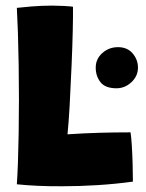

<svg xmlns="http://www.w3.org/2000/svg" viewBox="-20 -670 520 684"><path d="M40 -13.5Q42 -41 43.8 -88.2Q45.5 -135.5 46.5 -194.2Q47.5 -253 47.5 -316Q47.5 -378.5 46.5 -440Q45.5 -501.5 43.8 -554Q42 -606.5 40 -642Q56.5 -644 92.2 -647Q128 -650 166.5 -650Q184 -650 207.5 -648.8Q231 -647.5 240 -646Q240.5 -616 239.2 -561.2Q238 -506.5 235 -436.8Q232 -367 228 -291.5Q226.5 -265 224.5 -238.2Q222.5 -211.5 220.5 -191.5Q281.5 -195.5 334.5 -197Q387.5 -198.5 445 -198.5Q447.5 -184.5 449.5 -152.8Q451.5 -121 452.5 -85.2Q453.5 -49.5 453.5 -23Q392 -14.5 327.8 -10.5Q263.5 -6.5 205.5 -6.5Q158.5 -6 115.5 -8Q72.5 -10 40 -13.5ZM395 -355.5Q355 -355.5 338 -377.2Q321 -399 321 -429Q321 -460 344.5 -481Q368 -502 400.5 -502Q433.5 -502 452.5 -479.8Q471.5 -457.5 471.5 -429Q471.5 -399 448.2 -377.2Q425 -355.5 395 -355.5Z"/></svg>

Font: Grandstander ExtraBold
Style: Regular
Weight: 800
Designer: Tyler Finck
Foundry: Etcetera Type Co
Version: Version 1.200; ttfautohint (v1.8.3)